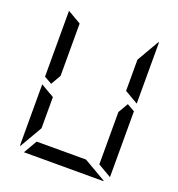

<svg xmlns="http://www.w3.org/2000/svg" viewBox="-167 -1108 1151 1244"><g transform="rotate(20 408.0 -486.0)"><path d="M624 -782V-815L715 -972Q717 -964 717 -959V-546L624 -600V-607ZM717 -493V-41Q717 -41 717 -39L624 -93V-95V-103V-139V-218V-454L664 -523ZM99 -507V-959Q99 -959 99 -961L192 -907V-905V-895V-861V-782V-578V-546L152 -477ZM192 -218V-185L101 -28Q99 -36 99 -41V-454L147 -426L169 -413V-414L192 -400ZM532 -93 689 -2Q681 0 676 0H140Q140 0 138 0L192 -93H195H226H362H454Z"/></g></svg>

Font: DSEG14 Modern Mini
Style: Regular
Weight: 400
Designer: Keshikan(Twitter:@keshinomi_88pro)
Version: Version 0.46